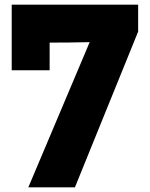

<svg xmlns="http://www.w3.org/2000/svg" viewBox="-20 -800 640 820"><path d="M300 0H101L363 -620Q278 -618 192 -618V-500H30V-780H570V-665Z"/></svg>

Font: Tanohe Sans Black
Style: Regular
Weight: 900
Designer: Village Type and Design LLC & Cristiano Sobral
Foundry: Cooper Hewitt Smithsonian Design Museum
Version: Version 1.00;March 11, 2020;FontCreator 12.0.0.2522 64-bit; 